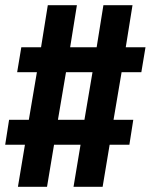

<svg xmlns="http://www.w3.org/2000/svg" viewBox="-35 -737 580 739"><path d="M34 -18 61 -180H-15L0 -276H76L107 -459H31L47 -555H123L149 -717H261L235 -555H337L363 -717H475L449 -555H525L509 -459H433L402 -276H478L463 -180H387L360 -18H248L275 -180H173L146 -18ZM290 -276 321 -459H219L188 -276Z"/></svg>

Font: Iosevka Custom
Style: Bold Italic
Weight: 700
Italic angle: -9°
Designer: Belleve Invis
Foundry: Belleve Invis
Version: Version 30.3.1; ttfautohint (v1.8.3)